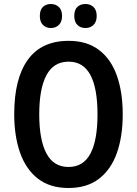

<svg xmlns="http://www.w3.org/2000/svg" viewBox="-20 -929 683 959"><path d="M593 -358Q593 -248 564 -165.5Q535 -83 475 -36.5Q415 10 322 10Q229 10 169 -37Q109 -84 80 -167Q51 -250 51 -359Q51 -536 119 -630.5Q187 -725 323 -725Q415 -725 475 -679Q535 -633 564 -550.5Q593 -468 593 -358ZM176 -358Q176 -230 212 -162.5Q248 -95 322 -95Q396 -95 431.5 -161.5Q467 -228 467 -358Q467 -488 431.5 -554.5Q396 -621 323 -621Q248 -621 212 -553.5Q176 -486 176 -358ZM179 -849Q179 -880 194.5 -894.5Q210 -909 234 -909Q258 -909 274 -894Q290 -879 290 -849Q290 -820 274 -804.5Q258 -789 234 -789Q210 -789 194.5 -804.5Q179 -820 179 -849ZM351 -849Q351 -880 366.5 -894.5Q382 -909 407 -909Q431 -909 447 -894Q463 -879 463 -849Q463 -820 447 -804.5Q431 -789 407 -789Q382 -789 366.5 -804.5Q351 -820 351 -849Z"/></svg>

Font: Noto Sans Sinhala Condensed SemiBold
Style: Regular
Weight: 600
Width: 3
Designer: Jelle Bosma - Monotype Design Team
Foundry: Monotype Imaging Inc.
Version: Version 2.006; ttfautohint (v1.8.4.7-5d5b)